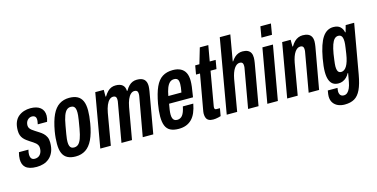

<svg xmlns="http://www.w3.org/2000/svg" viewBox="-92 -1171 3556 1813"><g transform="rotate(-15 1686.0 -264.0)"><path d="M132 12Q93 12 66.5 4Q40 -4 24 -18.5Q8 -33 1 -53.5Q-6 -74 -6 -99Q-6 -115 -3.5 -131Q-1 -147 4 -166H97Q93 -152 91.5 -141Q90 -130 90 -119Q90 -104 94.5 -92Q99 -80 108.5 -73.5Q118 -67 134 -67Q149 -67 162.5 -72.5Q176 -78 185.5 -89Q195 -100 200.5 -115.5Q206 -131 206 -152Q206 -169 199.5 -181Q193 -193 182.5 -202.5Q172 -212 158 -221Q144 -230 130 -239Q115 -249 100 -260Q85 -271 72.5 -285.5Q60 -300 53 -319.5Q46 -339 46 -366Q46 -414 59.5 -447Q73 -480 97.5 -500Q122 -520 152 -529.5Q182 -539 215 -539Q246 -539 270.5 -532Q295 -525 312 -511Q329 -497 337.5 -477.5Q346 -458 346 -432Q346 -419 343 -403.5Q340 -388 335 -374H244Q249 -396 249.5 -405Q250 -414 250 -418Q250 -433 245 -442Q240 -451 230.5 -455.5Q221 -460 209 -460Q196 -460 184.5 -454.5Q173 -449 164.5 -439.5Q156 -430 151.5 -417Q147 -404 147 -389Q147 -373 154.5 -361.5Q162 -350 174 -340.5Q186 -331 202 -321Q220 -309 239.5 -297Q259 -285 275.5 -269.5Q292 -254 302.5 -232Q313 -210 313 -179Q313 -125 297.5 -88.5Q282 -52 256 -29.5Q230 -7 198 2.5Q166 12 132 12Z M513 12Q466 12 434 -4.5Q402 -21 386.5 -56.5Q371 -92 371 -149Q371 -174 373.5 -205Q376 -236 382 -271Q399 -367 427 -426Q455 -485 497 -512Q539 -539 594 -539Q642 -539 673.5 -522.5Q705 -506 721 -471Q737 -436 737 -378Q737 -353 734 -322Q731 -291 725 -255Q709 -160 680.5 -101Q652 -42 610.5 -15Q569 12 513 12ZM520 -74Q544 -74 561 -89Q578 -104 591 -138.5Q604 -173 614 -231Q623 -282 627.5 -311Q632 -340 633.5 -356.5Q635 -373 635 -384Q635 -409 630 -424Q625 -439 614.5 -446Q604 -453 587 -453Q564 -453 547 -438Q530 -423 517 -388.5Q504 -354 494 -295Q485 -244 480 -214.5Q475 -185 473.5 -168.5Q472 -152 472 -140Q472 -117 477.5 -102Q483 -87 493.5 -80.5Q504 -74 520 -74Z M755 0 847 -527H930V-461H935Q952 -489 969 -506Q986 -523 1005.5 -531Q1025 -539 1048 -539Q1092 -539 1115 -519.5Q1138 -500 1139 -461H1144Q1160 -489 1177 -506Q1194 -523 1213.5 -531Q1233 -539 1256 -539Q1304 -539 1326.5 -517.5Q1349 -496 1349 -453Q1349 -443 1347.5 -430.5Q1346 -418 1344 -404L1273 0H1170L1237 -375Q1239 -383 1239.5 -390Q1240 -397 1240 -404Q1240 -416 1237 -424.5Q1234 -433 1226 -437.5Q1218 -442 1206 -442Q1186 -442 1169 -426Q1152 -410 1139.5 -380.5Q1127 -351 1119 -308L1065 0H962L1028 -375Q1030 -383 1030.5 -390Q1031 -397 1031 -404Q1031 -416 1028 -424.5Q1025 -433 1017.5 -437.5Q1010 -442 998 -442Q978 -442 961 -426Q944 -410 931.5 -380.5Q919 -351 911 -308L858 0Z M1520 12Q1471 12 1439.5 -4Q1408 -20 1393.5 -55Q1379 -90 1379 -146Q1379 -172 1382 -202.5Q1385 -233 1391 -267Q1409 -367 1436 -426.5Q1463 -486 1505 -512.5Q1547 -539 1607 -539Q1652 -539 1683 -523Q1714 -507 1729.5 -476Q1745 -445 1745 -397Q1745 -374 1741 -340Q1737 -306 1726 -241H1492Q1486 -209 1482.5 -184Q1479 -159 1479 -139Q1479 -117 1484.5 -102.5Q1490 -88 1500.5 -81Q1511 -74 1528 -74Q1543 -74 1556 -80Q1569 -86 1579 -98.5Q1589 -111 1597 -132Q1605 -153 1611 -183H1713Q1704 -134 1688 -97Q1672 -60 1648 -36Q1624 -12 1592.5 0Q1561 12 1520 12ZM1504 -313H1632Q1637 -339 1639.5 -359.5Q1642 -380 1642 -395Q1642 -416 1637.5 -428.5Q1633 -441 1623 -447Q1613 -453 1597 -453Q1571 -453 1553.5 -436.5Q1536 -420 1524 -389Q1512 -358 1504 -313Z M1858 11Q1831 11 1814.5 2.5Q1798 -6 1790.5 -23Q1783 -40 1783 -65Q1783 -73 1784.5 -83.5Q1786 -94 1788 -104L1848 -441H1809L1824 -527H1865L1910 -680H1993L1966 -527H2024L2009 -441H1951L1894 -114Q1893 -110 1892.5 -104.5Q1892 -99 1892 -97Q1892 -86 1896.5 -81Q1901 -76 1912 -76H1945L1932 -2Q1919 2 1906 5Q1893 8 1881 9.5Q1869 11 1858 11Z M1991 0 2117 -724H2220L2176 -471H2180Q2195 -494 2211.5 -509Q2228 -524 2247.5 -531.5Q2267 -539 2288 -539Q2318 -539 2338 -529.5Q2358 -520 2368 -501.5Q2378 -483 2378 -454Q2378 -443 2376.5 -430.5Q2375 -418 2373 -404L2302 0H2200L2266 -375Q2268 -383 2268.5 -389.5Q2269 -396 2269 -403Q2269 -416 2266 -424.5Q2263 -433 2255.5 -437.5Q2248 -442 2235 -442Q2220 -442 2206.5 -433Q2193 -424 2181.5 -407Q2170 -390 2161 -365Q2152 -340 2146 -308L2093 0Z M2496 -618 2514 -724H2617L2599 -618ZM2388 0 2481 -527H2584L2491 0Z M2582 0 2674 -527H2757V-461H2762Q2778 -488 2795.5 -505Q2813 -522 2833.5 -530.5Q2854 -539 2877 -539Q2908 -539 2929 -529.5Q2950 -520 2960.5 -501Q2971 -482 2971 -453Q2971 -442 2969.5 -430Q2968 -418 2966 -404L2894 0H2792L2858 -375Q2860 -383 2860.5 -389.5Q2861 -396 2861 -403Q2861 -416 2858 -424.5Q2855 -433 2847.5 -437.5Q2840 -442 2827 -442Q2812 -442 2798.5 -433Q2785 -424 2773.5 -407Q2762 -390 2753 -365Q2744 -340 2738 -308L2685 0Z M3094 196Q3058 196 3029 183.5Q3000 171 2982.5 145.5Q2965 120 2965 82Q2965 74 2966.5 61Q2968 48 2972 26H3067Q3066 36 3064.5 44Q3063 52 3063 59Q3063 76 3068.5 87.5Q3074 99 3084 104.5Q3094 110 3107 110Q3127 110 3142 97Q3157 84 3168 59Q3179 34 3185 0Q3189 -21 3192.5 -41.5Q3196 -62 3200 -83H3195Q3184 -61 3167.5 -45Q3151 -29 3131 -20.5Q3111 -12 3089 -12Q3056 -12 3034.5 -26.5Q3013 -41 3001.5 -72Q2990 -103 2990 -150Q2990 -176 2993.5 -208.5Q2997 -241 3004 -280Q3029 -418 3070.5 -478.5Q3112 -539 3176 -539Q3221 -539 3244 -516.5Q3267 -494 3272 -462H3277L3295 -527H3378L3293 -44Q3277 47 3252 99.5Q3227 152 3189 174Q3151 196 3094 196ZM3140 -110Q3156 -110 3169.5 -119Q3183 -128 3194.5 -146.5Q3206 -165 3215 -194Q3224 -223 3230 -263Q3235 -296 3238 -317.5Q3241 -339 3242.5 -353Q3244 -367 3244 -378Q3244 -402 3239.5 -417Q3235 -432 3225.5 -439.5Q3216 -447 3200 -447Q3179 -447 3163 -431Q3147 -415 3135 -381Q3123 -347 3114 -294Q3109 -260 3106 -237.5Q3103 -215 3101.5 -200.5Q3100 -186 3100 -175Q3100 -152 3104.5 -137.5Q3109 -123 3118 -116.5Q3127 -110 3140 -110Z"/></g></svg>

Font: Archivo ExtraCondensed SemiBold
Style: Italic
Weight: 600
Width: 2
Italic angle: -10°
Designer: Hector Gatti
Foundry: Omnibus-Type
Version: Version 2.001